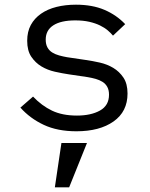

<svg xmlns="http://www.w3.org/2000/svg" viewBox="-20 -548 640 819"><path d="M67 -89 121 -136Q158 -97 202 -76Q246 -55 308 -55Q368 -55 406.5 -76.5Q445 -98 445 -144Q445 -164 437.5 -177.5Q430 -191 417 -199Q404 -207 388 -211.5Q372 -216 354 -219L273 -231Q246 -235 214.5 -242Q183 -249 157 -264.5Q131 -280 113.5 -306Q96 -332 96 -374Q96 -413 111.5 -441.5Q127 -470 155 -489.5Q183 -509 221 -518.5Q259 -528 304 -528Q374 -528 425.5 -506Q477 -484 514 -445L462 -396Q453 -407 439.5 -418.5Q426 -430 406.5 -439.5Q387 -449 361 -455Q335 -461 301 -461Q240 -461 207.5 -440Q175 -419 175 -379Q175 -359 182.5 -345.5Q190 -332 203 -324Q216 -316 232.5 -311.5Q249 -307 266 -304L347 -292Q375 -288 406 -281Q437 -274 463 -258.5Q489 -243 506.5 -217Q524 -191 524 -149Q524 -72 464.5 -30Q405 12 306 12Q225 12 166.5 -15.5Q108 -43 67 -89ZM242 62H351L275 251H214Z"/></svg>

Font: IBM Plaex Mono
Style: Regular
Weight: 400
Designer: Mike Abbink, Paul van der Laan, Pieter van Rosmalen
Foundry: Bold Monday
Version: Version 2.003